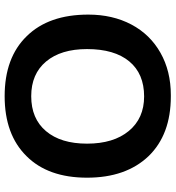

<svg xmlns="http://www.w3.org/2000/svg" viewBox="15 -753 748 818"><g transform="rotate(-90 389.0 -344.0)"><path d="M735.8 -341.8Q735.8 -238.3 693.6 -158.4Q651.4 -78.6 573.2 -34.4Q495.1 9.8 393.1 9.8H387.2Q224.6 9.8 132.8 -85Q41 -181.2 41 -347.2Q41 -513.2 132.8 -605Q224.6 -698.2 388.2 -698.2Q552.7 -698.2 644 -604Q735.8 -510.7 735.8 -341.8ZM588.9 -347.2Q588.9 -458.5 535.9 -521.7Q482.9 -585 388.2 -585Q292.5 -585 239.3 -522Q186 -459 186 -347.2Q186 -234.4 240 -169.2Q293.9 -104 387.2 -104Q483.9 -104 536.4 -167.2Q588.9 -230.5 588.9 -347.2Z"/></g></svg>

Font: Libra Sans Modern
Style: Bold
Weight: 700
Foundry: Stefan Peev, Context Ltd
Version: Version 1.000